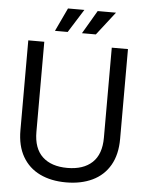

<svg xmlns="http://www.w3.org/2000/svg" viewBox="-59 -930 761 992"><g transform="rotate(5 321.0 -434.0)"><path d="M63 -234V-700H146V-233Q146 -147 192 -104Q238 -61 321 -61Q404 -61 450 -104Q496 -147 496 -233V-700H580V-234Q580 -153 548 -97.5Q516 -42 457.5 -14Q399 14 321 14Q243 14 185 -14Q127 -42 95 -97.5Q63 -153 63 -234ZM336 -761 407 -882H502L408 -761ZM253 -882H338L262 -761H196Z"/></g></svg>

Font: Space Grotesk Frontify
Style: Regular
Weight: 400
Designer: Florian Karsten
Version: Version 2.000